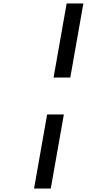

<svg xmlns="http://www.w3.org/2000/svg" viewBox="-20 -909 640 1102"><path d="M287.5 -464 362.5 -889H458.5L383.5 -464ZM175.5 173 250.5 -252H346.5L271.5 173Z"/></svg>

Font: Google Sans Code
Style: Italic
Weight: 400
Italic angle: -10°
Monospace: yes
Designer: Google Sans Code Authors
Foundry: Google LLC
Version: Version 6.000